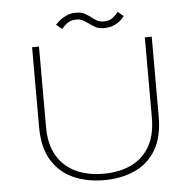

<svg xmlns="http://www.w3.org/2000/svg" viewBox="-58 -914 991 984"><g transform="rotate(-5 437.5 -422.0)"><path d="M438 11Q352 11 282 -19.5Q212 -50 170.8 -116.5Q129.5 -183 129.5 -291.5V-700H165V-286Q165 -197 199.8 -138.2Q234.5 -79.5 296 -50.8Q357.5 -22 438 -22Q519 -22 580.2 -50.8Q641.5 -79.5 675.5 -138.2Q709.5 -197 709.5 -286V-700H745V-291.5Q745 -183 704.5 -116.5Q664 -50 594.5 -19.5Q525 11 438 11ZM505.5 -765.5Q478.5 -765.5 461 -775.2Q443.5 -785 428.5 -796.5Q415 -806 401.2 -813.8Q387.5 -821.5 368 -821.5Q338 -821.5 318.8 -806.2Q299.5 -791 291.5 -779.5L262 -803.5Q265.5 -808.5 279.5 -821.2Q293.5 -834 316.5 -845.2Q339.5 -856.5 370 -856.5Q396 -856.5 413.2 -847Q430.5 -837.5 445 -826.5Q458.5 -815.5 472.8 -807.5Q487 -799.5 507 -799.5Q537 -799.5 555.8 -815Q574.5 -830.5 582 -842.5L611 -818Q607.5 -812.5 594.8 -799.8Q582 -787 559.5 -776.2Q537 -765.5 505.5 -765.5Z"/></g></svg>

Font: Trispace SemiExpanded Thin
Style: Regular
Weight: 100
Width: 6
Designer: Tyler Finck
Foundry: Etcetera Type Company
Version: Version 1.210; ttfautohint (v1.8.3)